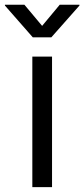

<svg xmlns="http://www.w3.org/2000/svg" viewBox="-58 -774 348 794"><path d="M75.7 0V-540H157.2V0ZM43 -754.4 116.2 -667 189 -754.4H270.5V-751L154.3 -619.6H77.6L-37.6 -751V-754.4Z"/></svg>

Font: V-Inter
Style: Regular-375
Weight: 375
Designer: Rasmus Andersson
Foundry: rsms
Version: Version 4.000;git-4146feb